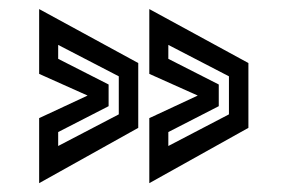

<svg xmlns="http://www.w3.org/2000/svg" viewBox="-20 -522 640 434"><path d="M68.5 -108V-255L178 -306L68.5 -355V-501.5L292.5 -379.5V-233ZM317.5 -108V-255L427 -306L317.5 -355V-501.5L541.5 -379.5V-233ZM111.5 -192 248.5 -263.5V-349.5L111.5 -420.5V-389L225.5 -331V-282L111.5 -223.5ZM360.5 -192 497.5 -263.5V-349.5L360.5 -420.5V-389L474.5 -331V-282L360.5 -223.5Z"/></svg>

Font: Tourney Condensed SemiBold
Style: Regular
Weight: 600
Width: 3
Designer: Tyler Finck
Foundry: Etcetera Type Co
Version: Version 1.010; ttfautohint (v1.8.3)